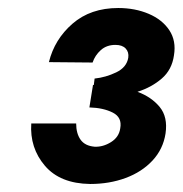

<svg xmlns="http://www.w3.org/2000/svg" viewBox="-20 -728 456 479"><path d="M205 -269Q253 -269 293.5 -284Q334 -299 360.5 -327.5Q387 -356 393 -395Q399 -436 378.5 -461Q358 -486 323 -499Q358 -510 383.5 -532Q409 -554 414 -590Q420 -626 402.5 -652.5Q385 -679 351 -693.5Q317 -708 275 -708Q206 -708 161 -669Q116 -630 102 -573L211 -572Q217 -590 231.5 -603Q246 -616 268 -616Q285 -616 293.5 -607Q302 -598 300 -584Q296 -560 270 -547.5Q244 -535 216 -532L214 -516Q213 -516 213 -516Q213 -516 212 -516L203 -460Q238 -459 261.5 -447Q285 -435 280 -408Q277 -386 257 -373.5Q237 -361 216 -362Q192 -364 181 -379.5Q170 -395 170 -420H58Q54 -359 92 -314.5Q130 -270 205 -269Z"/></svg>

Font: Jost* 800 Heavy Italic
Style: Italic
Weight: 800
Italic angle: -10°
Version: Version 3.200; ttfautohint (v0.97) -l 8 -r 50 -G 200 -x 14 -